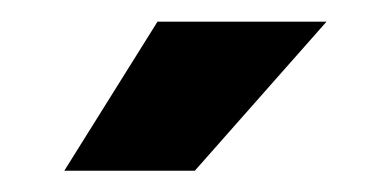

<svg xmlns="http://www.w3.org/2000/svg" viewBox="-20 -755 344 178"><path d="M39.6 -596.7 126 -734.9H282.7L160.6 -596.7Z"/></svg>

Font: Yantramanav Black
Style: Regular
Weight: 900
Version: Version 1.001;PS 1.0;hotconv 1.0.72;makeotf.lib2.5.5900; ttf